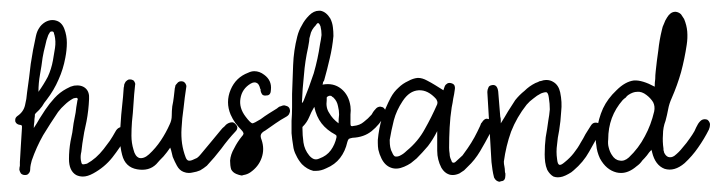

<svg xmlns="http://www.w3.org/2000/svg" viewBox="-20 -325 1362 363"><path d="M65.4 -117.2Q73.2 -128.9 83 -139.6Q92.8 -150.4 105.5 -157.2Q109.4 -159.2 113.3 -161.1Q116.2 -162.1 120.1 -163.1Q133.8 -165 141.6 -158.2Q149.4 -151.4 148.4 -137.7Q147.5 -116.2 143.6 -95.7Q138.7 -75.2 135.7 -53.7Q134.8 -45.9 133.8 -38.1Q131.8 -30.3 132.8 -22.5Q133.8 -15.6 135.7 -14.6Q137.7 -13.7 144.5 -15.6Q153.3 -20.5 161.1 -27.3Q168.9 -34.2 175.8 -43Q181.6 -50.8 187.5 -58.6Q193.4 -67.4 198.2 -76.2Q201.2 -82 206.1 -84Q210 -85.9 213.9 -84Q217.8 -82 219.7 -77.1Q220.7 -75.2 220.7 -73.2Q220.7 -69.3 218.8 -66.4Q207 -45.9 192.4 -27.3Q177.7 -8.8 156.2 2.9Q145.5 8.8 136.7 8.8Q129.9 8.8 124 5.9Q110.4 -2 110.4 -24.4Q110.4 -41 113.3 -57.6Q117.2 -74.2 119.1 -91.8Q121.1 -101.6 123 -112.3Q124 -122.1 126 -132.8Q126 -134.8 127 -136.7Q127 -138.7 126 -139.6Q124 -140.6 122.1 -139.6Q120.1 -139.6 118.2 -138.7Q109.4 -133.8 102.5 -127Q95.7 -121.1 89.8 -113.3Q75.2 -91.8 61.5 -69.3Q48.8 -46.9 40 -21.5Q39.1 -17.6 38.1 -13.7Q37.1 -8.8 37.1 -4.9Q37.1 0 34.2 2.9Q32.2 5.9 27.3 5.9Q22.5 5.9 19.5 2.9Q17.6 0 16.6 -3.9Q16.6 -7.8 17.6 -11.7Q17.6 -14.6 17.6 -18.6Q18.6 -35.2 19.5 -50.8Q20.5 -67.4 21.5 -83Q21.5 -85.9 21.5 -86.9Q20.5 -88.9 17.6 -88.9Q10.7 -89.8 8.8 -95.7Q8.8 -97.7 8.8 -98.6Q8.8 -102.5 12.7 -105.5Q24.4 -113.3 27.3 -126Q30.3 -137.7 31.2 -150.4Q35.2 -177.7 38.1 -204.1Q42 -230.5 47.9 -256.8Q49.8 -265.6 53.7 -271.5Q57.6 -278.3 65.4 -283.2Q72.3 -287.1 79.1 -287.1Q83 -287.1 85.9 -286.1Q96.7 -283.2 101.6 -270.5Q106.4 -257.8 106.4 -244.1Q106.4 -230.5 103.5 -215.8Q99.6 -194.3 90.8 -174.8Q82 -154.3 68.4 -136.7Q63.5 -130.9 59.6 -124Q54.7 -117.2 47.9 -111.3Q46.9 -110.4 45.9 -108.4Q45.9 -107.4 45.9 -105.5Q44.9 -99.6 44.9 -94.7Q43.9 -88.9 43.9 -83Q49.8 -91.8 54.7 -100.6Q59.6 -108.4 65.4 -117.2ZM80.1 -210.9Q82 -222.7 84 -234.4Q85.9 -247.1 83 -258.8Q82 -260.7 82 -262.7Q81.1 -265.6 78.1 -265.6Q75.2 -265.6 74.2 -263.7Q73.2 -261.7 71.3 -258.8Q67.4 -249 65.4 -238.3Q62.5 -227.5 60.5 -215.8Q58.6 -200.2 55.7 -184.6Q52.7 -168 52.7 -151.4Q62.5 -165 70.3 -179.7Q77.1 -194.3 80.1 -210.9Z M275.4 -14.6Q261.7 -1 239.3 -4.9Q216.8 -8.8 210.9 -32.2Q207 -46.9 207 -61.5Q207 -65.4 207 -68.4Q207 -80.1 208 -90.8Q209 -108.4 210.9 -125Q212.9 -142.6 213.9 -159.2Q214.8 -162.1 214.8 -165Q215.8 -168 217.8 -170.9Q220.7 -173.8 223.6 -174.8Q224.6 -174.8 226.6 -174.8Q228.5 -174.8 230.5 -173.8Q233.4 -172.9 234.4 -169.9Q236.3 -167 235.4 -164.1Q233.4 -146.5 232.4 -128.9Q231.4 -111.3 229.5 -94.7Q228.5 -81.1 228.5 -68.4Q228.5 -54.7 232.4 -42Q235.4 -29.3 243.2 -26.4Q252 -24.4 261.7 -33.2Q274.4 -44.9 284.2 -59.6Q293.9 -74.2 300.8 -89.8Q304.7 -97.7 304.7 -106.4Q304.7 -115.2 305.7 -124Q307.6 -132.8 308.6 -141.6Q309.6 -150.4 310.5 -158.2Q311.5 -161.1 311.5 -163.1Q312.5 -165 314.5 -167Q316.4 -169.9 319.3 -170.9Q322.3 -171.9 326.2 -170.9Q330.1 -168.9 331.1 -166Q333 -163.1 332 -159.2Q329.1 -140.6 327.1 -121.1Q324.2 -101.6 323.2 -82Q322.3 -67.4 324.2 -53.7Q326.2 -40 331.1 -27.3Q333 -22.5 335.9 -21.5Q338.9 -20.5 343.8 -22.5Q348.6 -24.4 352.5 -26.4Q356.4 -29.3 359.4 -33.2Q369.1 -44.9 378.9 -56.6Q387.7 -67.4 397.5 -79.1Q400.4 -83 404.3 -85.9Q407.2 -89.8 411.1 -91.8Q415 -93.8 418.9 -93.8Q421.9 -93.8 424.8 -90.8Q428.7 -86.9 428.7 -84Q428.7 -80.1 425.8 -77.1Q411.1 -61.5 398.4 -43.9Q385.7 -27.3 371.1 -11.7Q365.2 -6.8 358.4 -2.9Q351.6 0 344.7 1Q340.8 2 336.9 2Q332 2 327.1 0Q319.3 -2.9 314.5 -11.7Q312.5 -15.6 310.5 -19.5Q308.6 -23.4 306.6 -28.3Q305.7 -32.2 304.7 -36.1Q303.7 -41 301.8 -45.9Q295.9 -37.1 289.1 -29.3Q282.2 -22.5 275.4 -14.6Z M437.5 -67.4Q440.4 -70.3 440.4 -73.2Q439.5 -76.2 436.5 -79.1Q430.7 -85 424.8 -92.8Q419.9 -99.6 416 -108.4Q411.1 -120.1 411.1 -131.8Q411.1 -143.6 416 -155.3Q425.8 -178.7 449.2 -187.5Q455.1 -190.4 460.9 -190.4Q470.7 -190.4 479.5 -183.6Q494.1 -172.9 492.2 -155.3Q492.2 -150.4 490.2 -147.5Q488.3 -144.5 483.4 -144.5Q478.5 -143.6 475.6 -146.5Q473.6 -149.4 472.7 -153.3Q472.7 -155.3 472.7 -156.2Q471.7 -157.2 471.7 -158.2Q469.7 -166 465.8 -168Q460.9 -170.9 454.1 -167Q437.5 -157.2 434.6 -138.7Q431.6 -121.1 444.3 -104.5Q453.1 -92.8 457 -91.8Q460 -91.8 472.7 -99.6Q480.5 -105.5 488.3 -110.4Q496.1 -115.2 503.9 -120.1Q505.9 -122.1 507.8 -123Q508.8 -124 510.7 -124Q516.6 -127 520.5 -125Q525.4 -124 527.3 -120.1Q528.3 -117.2 528.3 -115.2Q528.3 -113.3 527.3 -111.3Q526.4 -107.4 521.5 -104.5Q510.7 -98.6 501 -91.8Q491.2 -85 481.4 -78.1Q475.6 -75.2 473.6 -71.3Q471.7 -67.4 474.6 -60.5Q480.5 -43 474.6 -26.4Q468.8 -9.8 453.1 1Q447.3 4.9 440.4 5.9Q438.5 6.8 436.5 6.8Q431.6 5.9 426.8 3.9Q419.9 1 417 -4.9Q415 -11.7 415 -21.5Q416 -33.2 422.9 -44.9Q428.7 -56.6 437.5 -67.4ZM437.5 -17.6Q438.5 -27.3 443.4 -35.2Q447.3 -43 452.1 -50.8Q457 -42 452.1 -31.2Q447.3 -19.5 437.5 -17.6Z M642.6 -124Q643.6 -116.2 642.6 -108.4Q642.6 -99.6 642.6 -91.8Q642.6 -87.9 643.6 -86.9Q645.5 -85.9 648.4 -86.9Q660.2 -87.9 668 -94.7Q675.8 -100.6 682.6 -108.4Q684.6 -111.3 685.5 -113.3Q687.5 -116.2 689.5 -118.2Q692.4 -122.1 696.3 -123Q699.2 -124 704.1 -122.1Q708 -119.1 709 -115.2Q709 -114.3 709 -112.3Q709 -110.4 708 -107.4Q708 -107.4 708 -106.4Q708 -106.4 707 -106.4Q697.3 -88.9 682.6 -77.1Q668 -65.4 646.5 -64.5Q641.6 -63.5 639.6 -62.5Q637.7 -60.5 636.7 -56.6Q632.8 -39.1 623 -26.4Q613.3 -13.7 596.7 -6.8Q586.9 -2 578.1 -2Q575.2 -2 572.3 -2Q560.5 -4.9 550.8 -14.6Q543.9 -22.5 540 -31.2Q535.2 -40 534.2 -49.8Q532.2 -61.5 531.2 -73.2Q531.2 -80.1 531.2 -87.9Q531.2 -91.8 531.2 -96.7Q532.2 -109.4 532.2 -122.1Q532.2 -134.8 532.2 -147.5Q533.2 -174.8 534.2 -202.1Q535.2 -229.5 542 -255.9Q544.9 -267.6 550.8 -277.3Q555.7 -287.1 564.5 -295.9Q573.2 -304.7 583 -304.7Q585 -304.7 585.9 -304.7Q596.7 -302.7 604.5 -290Q608.4 -282.2 609.4 -273.4Q610.4 -265.6 610.4 -256.8Q608.4 -235.4 603.5 -214.8Q598.6 -193.4 592.8 -172.9Q591.8 -170.9 590.8 -169.9Q590.8 -168 589.8 -165Q610.4 -168.9 625 -157.2Q639.6 -145.5 642.6 -124ZM552.7 -85.9Q551.8 -85 551.8 -85Q551.8 -84 551.8 -83Q551.8 -69.3 553.7 -55.7Q555.7 -42 564.5 -31.2Q568.4 -26.4 573.2 -24.4Q578.1 -22.5 584 -25.4Q597.7 -30.3 605.5 -41Q613.3 -51.8 616.2 -65.4Q616.2 -67.4 616.2 -68.4Q615.2 -69.3 614.3 -70.3Q597.7 -79.1 587.9 -91.8Q578.1 -104.5 574.2 -123Q568.4 -113.3 564.5 -103.5Q560.5 -93.8 552.7 -85.9ZM553.7 -133.8Q564.5 -160.2 573.2 -186.5Q581.1 -213.9 585 -241.2Q586.9 -250 587.9 -258.8Q587.9 -267.6 585.9 -275.4Q584 -280.3 582 -281.2Q580.1 -282.2 577.1 -277.3Q573.2 -273.4 570.3 -268.6Q567.4 -263.7 566.4 -257.8Q564.5 -252.9 564.5 -247.1Q563.5 -241.2 562.5 -235.4Q556.6 -209 554.7 -183.6Q551.8 -157.2 550.8 -130.9Q552.7 -130.9 552.7 -131.8Q552.7 -132.8 553.7 -133.8ZM619.1 -124Q618.2 -128.9 616.2 -132.8Q614.3 -136.7 610.4 -140.6Q608.4 -141.6 606.4 -143.6Q603.5 -144.5 601.6 -143.6Q598.6 -142.6 597.7 -140.6Q597.7 -137.7 597.7 -135.7Q595.7 -121.1 602.5 -111.3Q608.4 -100.6 620.1 -91.8Q620.1 -100.6 621.1 -108.4Q621.1 -116.2 619.1 -124Z M767.6 -25.4Q761.7 -20.5 756.8 -16.6Q751 -12.7 744.1 -9.8Q730.5 -3.9 719.7 -7.8Q708 -11.7 701.2 -25.4Q697.3 -33.2 695.3 -42Q694.3 -47.9 694.3 -54.7Q694.3 -57.6 694.3 -60.5Q696.3 -82 702.1 -101.6Q709 -122.1 718.8 -140.6Q724.6 -151.4 733.4 -159.2Q741.2 -167 752 -171.9Q760.7 -176.8 769.5 -177.7Q769.5 -177.7 770.5 -177.7Q778.3 -177.7 787.1 -172.9Q794.9 -168.9 802.7 -164.1Q810.5 -159.2 818.4 -154.3Q818.4 -155.3 819.3 -157.2Q819.3 -158.2 820.3 -160.2Q821.3 -164.1 824.2 -166Q827.1 -168.9 832 -168Q836.9 -167 838.9 -164.1Q840.8 -160.2 839.8 -155.3Q838.9 -147.5 836.9 -138.7Q835.9 -130.9 834 -122.1Q831.1 -103.5 830.1 -84Q829.1 -64.5 829.1 -45.9Q829.1 -40 830.1 -34.2Q830.1 -28.3 833 -22.5Q834 -18.6 835.9 -17.6Q838.9 -16.6 841.8 -19.5Q848.6 -25.4 854.5 -31.2Q859.4 -38.1 864.3 -44.9Q871.1 -54.7 877 -65.4Q882.8 -76.2 887.7 -86.9Q888.7 -89.8 889.6 -91.8Q891.6 -93.8 892.6 -95.7Q895.5 -99.6 899.4 -100.6Q903.3 -100.6 907.2 -98.6Q911.1 -96.7 912.1 -92.8Q912.1 -91.8 913.1 -89.8Q913.1 -87.9 912.1 -85.9Q911.1 -82 909.2 -79.1Q907.2 -75.2 906.2 -72.3Q897.5 -55.7 887.7 -39.1Q877.9 -22.5 864.3 -9.8Q860.4 -5.9 857.4 -2.9Q853.5 0 848.6 2.9Q841.8 5.9 835.9 5.9Q832 5.9 829.1 4.9Q820.3 2 814.5 -7.8Q810.5 -15.6 808.6 -23.4Q806.6 -31.2 806.6 -40Q806.6 -44.9 806.6 -48.8Q806.6 -53.7 806.6 -57.6Q806.6 -61.5 806.6 -66.4Q806.6 -71.3 806.6 -77.1Q798.8 -61.5 789.1 -48.8Q778.3 -36.1 767.6 -25.4ZM721.7 -36.1Q723.6 -31.2 726.6 -29.3Q730.5 -28.3 735.4 -30.3Q739.3 -32.2 742.2 -34.2Q746.1 -37.1 749 -40Q770.5 -57.6 783.2 -81.1Q795.9 -103.5 806.6 -127.9Q807.6 -130.9 806.6 -133.8Q805.7 -135.7 804.7 -137.7Q789.1 -155.3 771.5 -154.3Q753.9 -153.3 741.2 -133.8Q729.5 -116.2 724.6 -97.7Q719.7 -78.1 716.8 -60.5Q716.8 -51.8 717.8 -46.9Q718.8 -41 721.7 -36.1Z M954.1 -135.7Q961.9 -145.5 971.7 -153.3Q980.5 -162.1 992.2 -168Q994.1 -168.9 997.1 -169.9Q1000 -171.9 1002.9 -171.9Q1007.8 -173.8 1012.7 -173.8Q1020.5 -173.8 1026.4 -169.9Q1036.1 -164.1 1039.1 -150.4Q1043 -131.8 1041 -114.3Q1040 -95.7 1037.1 -78.1Q1034.2 -64.5 1033.2 -51.8Q1031.2 -38.1 1033.2 -24.4Q1034.2 -14.6 1037.1 -13.7Q1040 -11.7 1047.9 -18.6Q1057.6 -26.4 1064.5 -35.2Q1072.3 -44.9 1078.1 -55.7Q1083 -63.5 1086.9 -71.3Q1091.8 -79.1 1096.7 -86.9Q1099.6 -91.8 1103.5 -92.8Q1107.4 -93.8 1112.3 -91.8Q1116.2 -89.8 1117.2 -85Q1118.2 -84 1118.2 -82Q1117.2 -80.1 1116.2 -77.1Q1104.5 -57.6 1093.8 -38.1Q1083 -18.6 1064.5 -2.9Q1060.5 1 1054.7 3.9Q1049.8 6.8 1043.9 8.8Q1034.2 11.7 1026.4 8.8Q1019.5 4.9 1014.6 -3.9Q1011.7 -10.7 1010.7 -18.6Q1009.8 -26.4 1009.8 -33.2Q1009.8 -49.8 1011.7 -65.4Q1014.6 -81.1 1016.6 -96.7Q1018.6 -107.4 1019.5 -118.2Q1019.5 -128.9 1017.6 -140.6Q1016.6 -148.4 1013.7 -150.4Q1010.7 -151.4 1002.9 -148.4Q995.1 -144.5 988.3 -138.7Q981.4 -133.8 975.6 -127Q957 -103.5 946.3 -76.2Q936.5 -48.8 932.6 -19.5Q932.6 -14.6 933.6 -10.7Q934.6 -5.9 934.6 -1Q934.6 1 935.5 2.9Q935.5 4.9 935.5 6.8Q935.5 11.7 933.6 14.6Q931.6 17.6 926.8 17.6Q925.8 18.6 924.8 18.6Q921.9 18.6 918.9 16.6Q916 14.6 914.1 10.7Q912.1 2.9 911.1 -3.9Q910.2 -11.7 909.2 -18.6Q907.2 -51.8 905.3 -85Q903.3 -117.2 901.4 -150.4Q901.4 -151.4 901.4 -151.4Q901.4 -155.3 903.3 -159.2Q904.3 -163.1 910.2 -164.1Q915 -165 918 -162.1Q920.9 -159.2 921.9 -152.3Q922.9 -140.6 923.8 -128.9Q924.8 -117.2 925.8 -104.5Q926.8 -101.6 926.8 -97.7Q926.8 -94.7 926.8 -91.8Q933.6 -102.5 940.4 -114.3Q947.3 -125 954.1 -135.7Z M1194.3 -21.5Q1192.4 -18.6 1189.5 -15.6Q1186.5 -12.7 1183.6 -10.7Q1168.9 2 1154.3 2Q1149.4 2 1145.5 1Q1126 -3.9 1114.3 -25.4Q1108.4 -38.1 1107.4 -50.8Q1106.4 -55.7 1106.4 -60.5Q1106.4 -69.3 1108.4 -78.1Q1111.3 -100.6 1120.1 -120.1Q1128.9 -138.7 1145.5 -154.3Q1162.1 -170.9 1178.7 -172.9Q1194.3 -173.8 1217.8 -161.1Q1217.8 -168.9 1218.8 -175.8Q1218.8 -182.6 1219.7 -190.4Q1221.7 -210 1224.6 -229.5Q1226.6 -249 1231.4 -268.6Q1232.4 -274.4 1235.4 -280.3Q1237.3 -286.1 1241.2 -292Q1244.1 -296.9 1248 -299.8Q1252 -302.7 1256.8 -302.7Q1257.8 -302.7 1257.8 -302.7Q1263.7 -301.8 1267.6 -297.9Q1270.5 -293.9 1273.4 -289.1Q1278.3 -277.3 1279.3 -265.6Q1280.3 -252.9 1278.3 -240.2Q1274.4 -213.9 1267.6 -188.5Q1260.7 -164.1 1250 -139.6Q1245.1 -128.9 1243.2 -118.2Q1241.2 -107.4 1238.3 -96.7Q1233.4 -84 1233.4 -70.3Q1232.4 -57.6 1234.4 -43.9Q1234.4 -42 1234.4 -41Q1235.4 -39.1 1235.4 -37.1Q1238.3 -30.3 1243.2 -28.3Q1249 -26.4 1254.9 -30.3Q1263.7 -37.1 1270.5 -45.9Q1278.3 -54.7 1284.2 -63.5Q1289.1 -70.3 1293 -77.1Q1295.9 -84 1299.8 -90.8Q1303.7 -96.7 1307.6 -98.6Q1312.5 -100.6 1317.4 -98.6Q1321.3 -95.7 1322.3 -90.8Q1322.3 -89.8 1322.3 -88.9Q1322.3 -85 1320.3 -80.1Q1311.5 -62.5 1299.8 -45.9Q1289.1 -30.3 1274.4 -16.6Q1254.9 0 1236.3 -5.9Q1218.8 -12.7 1212.9 -37.1Q1212.9 -39.1 1211.9 -40Q1211.9 -41 1211.9 -42Q1207 -37.1 1203.1 -31.2Q1199.2 -26.4 1194.3 -21.5ZM1136.7 -32.2Q1142.6 -22.5 1151.4 -21.5Q1160.2 -19.5 1168.9 -27.3Q1187.5 -44.9 1199.2 -67.4Q1210.9 -88.9 1216.8 -114.3Q1218.8 -124 1214.8 -131.8Q1210 -139.6 1202.1 -145.5Q1193.4 -152.3 1184.6 -151.4Q1176.8 -151.4 1168 -145.5Q1165 -143.6 1163.1 -140.6Q1160.2 -138.7 1157.2 -135.7Q1143.6 -120.1 1136.7 -101.6Q1129.9 -83 1129.9 -61.5Q1128.9 -52.7 1130.9 -45.9Q1132.8 -38.1 1136.7 -32.2ZM1255.9 -268.6Q1256.8 -245.1 1252 -223.6Q1247.1 -201.2 1240.2 -179.7Q1243.2 -202.1 1246.1 -224.6Q1249 -247.1 1255.9 -268.6Z"/></svg>

Font: Chain Script-Pehr4
Style: Regular
Weight: 400
Designer: Pehr
Version: Version 1.0